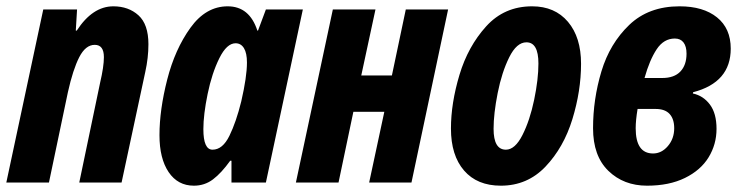

<svg xmlns="http://www.w3.org/2000/svg" viewBox="-29 -578 2345 608"><path d="M108 -548H215L211 -481H214Q264 -558 330 -558Q378 -558 409.5 -529.5Q441 -501 441 -438Q441 -395 431 -350L356 0H222L288 -316Q300 -367 300 -397Q300 -436 271 -436Q242 -436 222 -397Q202 -358 186 -286L126 0H-9Z M476 -150Q476 -230 500.5 -326Q525 -422 574 -490Q623 -558 692 -558Q761 -558 786 -481H788L813 -548H930L813 0H704V-69H700Q672 -30 645.5 -10Q619 10 585 10Q534 10 505 -33Q476 -76 476 -150ZM735 -257Q753 -335 753 -380Q753 -410 743.5 -425.5Q734 -441 717 -441Q689 -441 665.5 -393.5Q642 -346 628.5 -280.5Q615 -215 615 -169Q615 -104 644 -104Q676 -104 697.5 -148Q719 -192 735 -257Z M1025 -548H1160L1115 -339H1212L1256 -548H1390L1274 0H1140L1188 -224H1090L1043 0H908Z M1399 -171Q1399 -251 1426 -341Q1453 -431 1510.5 -494.5Q1568 -558 1656 -558Q1728 -558 1769.5 -509Q1811 -460 1811 -376Q1811 -290 1783.5 -200.5Q1756 -111 1698.5 -50.5Q1641 10 1557 10Q1482 10 1440.5 -38Q1399 -86 1399 -171ZM1676 -377Q1676 -444 1638 -444Q1607 -444 1583.5 -396.5Q1560 -349 1547 -283.5Q1534 -218 1534 -170Q1534 -104 1573 -104Q1602 -104 1625.5 -150.5Q1649 -197 1662.5 -262Q1676 -327 1676 -377Z M1849 -172Q1849 -264 1875.5 -352Q1902 -440 1963.5 -499Q2025 -558 2123 -558Q2198 -558 2241.5 -523Q2285 -488 2285 -424Q2285 -317 2166 -286L2165 -282Q2198 -275 2219 -247Q2240 -219 2240 -170Q2240 -121 2215 -80Q2190 -39 2140 -14.5Q2090 10 2020 10Q1946 10 1897.5 -37Q1849 -84 1849 -172ZM2068 -331Q2106 -331 2125.5 -351.5Q2145 -372 2145 -408Q2145 -431 2135.5 -443.5Q2126 -456 2108 -456Q2073 -456 2050.5 -422Q2028 -388 2012 -331ZM2106 -172Q2106 -201 2091.5 -217Q2077 -233 2047 -233H1990Q1984 -197 1984 -172Q1984 -92 2039 -92Q2066 -92 2086 -115.5Q2106 -139 2106 -172Z"/></svg>

Font: Noto Sans Display Ex Bold Cond
Style: Italic
Weight: 800
Width: 3
Italic angle: -12°
Designer: Monotype Design team
Foundry: Monotype Imaging Inc.
Version: Version 1.000